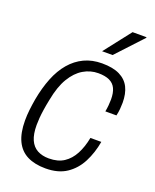

<svg xmlns="http://www.w3.org/2000/svg" viewBox="-138 -803 722 894"><g transform="rotate(20 223.0 -355.5)"><path d="M197 12Q144 12 107 -6.5Q70 -25 51 -64.5Q32 -104 32 -166Q32 -192 35 -218.5Q38 -245 43 -274Q54 -334 73.5 -383Q93 -432 122.5 -466.5Q152 -501 191 -519.5Q230 -538 279 -538Q333 -538 366.5 -521.5Q400 -505 415.5 -474Q431 -443 431 -398Q431 -384 429.5 -367Q428 -350 424 -333H369Q372 -348 373.5 -364.5Q375 -381 375 -394Q375 -427 365 -448Q355 -469 333.5 -479Q312 -489 278 -489Q239 -489 204.5 -468.5Q170 -448 144.5 -405.5Q119 -363 106 -294Q100 -265 96.5 -241.5Q93 -218 91.5 -199.5Q90 -181 90 -164Q90 -119 102.5 -91Q115 -63 139 -50Q163 -37 196 -37Q241 -37 270.5 -56.5Q300 -76 318.5 -111Q337 -146 346 -193H400Q390 -136 366 -89.5Q342 -43 301 -15.5Q260 12 197 12ZM259 -591 362 -723H431V-720L311 -591Z"/></g></svg>

Font: Archivo SemiCondensed ExtraLight
Style: Italic
Weight: 250
Width: 4
Italic angle: -10°
Designer: Hector Gatti
Foundry: Omnibus-Type
Version: Version 2.001